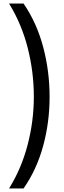

<svg xmlns="http://www.w3.org/2000/svg" viewBox="-20 -871 361 1084"><path d="M260 -324Q260 -180 223.5 -46.5Q187 87 113 193H31Q100 83 135.5 -51.5Q171 -186 171 -325Q171 -465 136.5 -600.5Q102 -736 31 -851H113Q187 -743 223.5 -606.5Q260 -470 260 -324Z"/></svg>

Font: Noto Sans Tamil UI
Style: Regular
Weight: 400
Designer: Jelle Bosma - Monotype Design Team
Foundry: Monotype Imaging Inc.
Version: Version 2.004; ttfautohint (v1.8.4.7-5d5b)